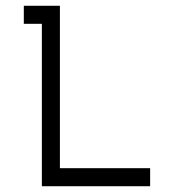

<svg xmlns="http://www.w3.org/2000/svg" viewBox="-20 -645 602 665"><path d="M125 0H500V-62.5H187.5V-625H62.5V-562.5H125Z"/></svg>

Font: ChillMoonMono
Style: Regular
Weight: 400
Designer: Warren2060
Foundry: ChillType
Version: Version 1.000;Glyphs 3.1.1 (3135)